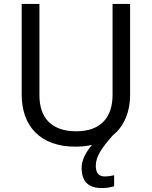

<svg xmlns="http://www.w3.org/2000/svg" viewBox="-20 -734 771 974"><path d="M466 107C466 61 493 20 552 -47C611 -95 640 -168 640 -252V-714H551V-252C551 -144 496 -68 367 -68C242 -68 180 -135 180 -251V-714H90V-254C90 -95 184 10 362 10C393 10 421 7 447 1C419 33 394 76 394 117C394 185 426 220 497 220C523 220 540 216 559 211V155C548 157 533 161 511 161C483 161 466 146 466 107Z"/></svg>

Font: Noto Sans Gujarati UI
Style: Regular
Weight: 400
Designer: Jelle Bosma - Monotype Design Team, Universal Thirst
Foundry: Monotype Imaging Inc.
Version: Version 2.106